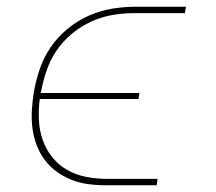

<svg xmlns="http://www.w3.org/2000/svg" viewBox="-20 -550 640 570"><path d="M294 0Q267 0 241 -3.5Q215 -7 191.5 -16.5Q168 -26 148 -40.5Q128 -55 113 -75Q98 -95 89 -118.5Q80 -142 76.5 -168Q73 -194 74.5 -221Q76 -248 80 -274Q86 -309 97.5 -343.5Q109 -378 129.5 -408.5Q150 -439 179.5 -463.5Q209 -488 242.5 -503Q276 -518 311.5 -524Q347 -530 382 -530H532L529 -511H379Q346 -511 314 -505.5Q282 -500 251 -486Q220 -472 193 -449.5Q166 -427 147 -398.5Q128 -370 117.5 -338Q107 -306 101 -274H394L391 -256H98Q94 -224 95.5 -193Q97 -162 107 -134Q117 -106 135.5 -83Q154 -60 179.5 -45.5Q205 -31 235.5 -25Q266 -19 297 -19H448L445 0Z"/></svg>

Font: Iosevka Curly ThExObl
Style: Regular
Weight: 100
Width: 7
Italic angle: -9°
Monospace: yes
Designer: Belleve Invis
Foundry: Belleve Invis
Version: Version 11.1.0; ttfautohint (v1.8.3)